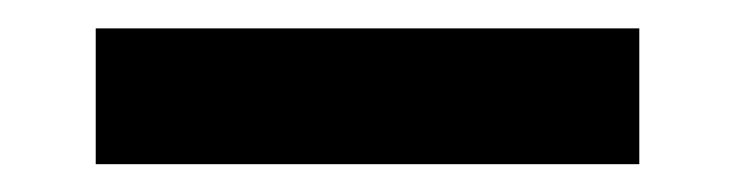

<svg xmlns="http://www.w3.org/2000/svg" viewBox="-20 -411 528 138"><path d="M439.5 -390.6V-293H48.8V-390.6Z"/></svg>

Font: BabelStone Runic Berhtwald
Style: Regular
Weight: 400
Designer: Andrew West
Foundry: BabelStone
Version: Version 7.004;November 9, 2023